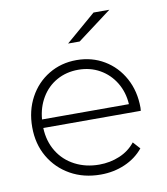

<svg xmlns="http://www.w3.org/2000/svg" viewBox="-77 -732 696 801"><g transform="rotate(-10 270.5 -331.5)"><path d="M496 -229H83Q85 -173 111.5 -129.5Q138 -86 184 -62Q230 -38 287 -38Q333 -38 373.5 -55Q414 -72 440 -105L467 -75Q436 -37 388.5 -16.5Q341 4 286 4Q214 4 158 -27.5Q102 -59 70 -114Q38 -169 38 -240Q38 -310 68 -365.5Q98 -421 150.5 -452.5Q203 -484 268 -484Q333 -484 385 -453Q437 -422 467 -367Q497 -312 497 -242ZM84 -265H452Q449 -316 424.5 -356.5Q400 -397 359.5 -420Q319 -443 268.5 -443Q218 -443 177.5 -420.5Q137 -398 112.5 -357Q88 -316 84 -265ZM373 -667H440L295 -558H246Z"/></g></svg>

Font: Montserrat Ace
Style: Light
Weight: 300
Designer: Julieta Ulanovsky
Foundry: Julieta Ulanovsky
Version: Version 1